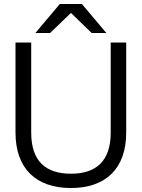

<svg xmlns="http://www.w3.org/2000/svg" viewBox="-20 -934 713 966"><path d="M337 12C512 12 615 -86 615 -267V-720H537V-267C537 -122 462 -60 337 -60C211 -60 137 -122 137 -267V-720H58V-267C58 -86 161 12 337 12ZM158 -768H232L337 -869L441 -768H515L392 -914H281Z"/></svg>

Font: Aspekta 350
Style: Regular
Weight: 350
Designer: Ivo Dolenc
Version: Version 2.000